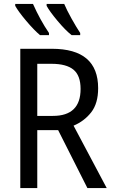

<svg xmlns="http://www.w3.org/2000/svg" viewBox="-20 -964 582 984"><path d="M58 -944V-934Q74 -905 114 -857.5Q154 -810 185 -784H231V-795Q186 -861 149 -944ZM219 -944V-934Q234 -906 274.5 -857.5Q315 -809 347 -784H391V-795Q371 -825 346.5 -869Q322 -913 309 -944ZM393 -508Q393 -370 251 -370H171V-637H244Q320 -637 356.5 -607Q393 -577 393 -508ZM84 -714V0H171V-297H278L428 0H527L357 -320Q412 -343 447.5 -388.5Q483 -434 483 -512Q483 -714 246 -714Z"/></svg>

Font: Noto Sans UI SemiCondensed
Style: Regular
Weight: 400
Width: 4
Designer: Monotype Design Team
Foundry: Monotype Imaging Inc.
Version: 1.001